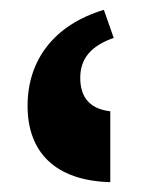

<svg xmlns="http://www.w3.org/2000/svg" viewBox="-20 -780 287 390"><path d="M204 -410V-554C168 -558 143 -577 143 -622C143 -661 165 -687 211 -703L191 -760C91 -730 36 -659 36 -565C36 -472 91 -413 204 -410Z"/></svg>

Font: Noto Serif Armenian Condensed Black
Style: Regular
Weight: 900
Width: 3
Designer: Monotype Design Team
Foundry: Monotype Imaging Inc.
Version: Version 2.008